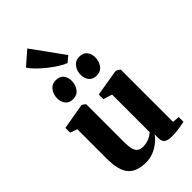

<svg xmlns="http://www.w3.org/2000/svg" viewBox="-315 -1140 1238 1238"><g transform="rotate(-45 304.5 -521.0)"><path d="M465 9.5Q431 9.5 413.8 -2.2Q396.5 -14 396.5 -43V-79Q380.5 -56 354.8 -35.5Q329 -15 297.5 -2.2Q266 10.5 231.5 10.5Q144.5 10.5 106 -35Q67.5 -80.5 67.5 -184V-454.5L19 -472V-515.5L191.5 -545.5H199L222 -529.5V-183Q222 -144 228.2 -120.2Q234.5 -96.5 249 -85.8Q263.5 -75 289 -75Q312.5 -75 330.2 -80.8Q348 -86.5 361.5 -95Q375 -103.5 384 -111.5V-454.5L323.5 -473V-515.5L503 -545.5H512.5L537.5 -529.5V-52L585.5 -48.5L585 -5Q567 -1.5 536 4Q505 9.5 465 9.5ZM185 -611Q151 -611 133.5 -633Q116 -655 116 -686.5Q116 -723 136.2 -750Q156.5 -777 193 -777H194Q228 -777 245.5 -755Q263 -733 263 -701.5Q263 -666 243.2 -638.5Q223.5 -611 186 -611ZM399.5 -611Q366 -611 348.2 -633Q330.5 -655 330.5 -686.5Q330.5 -723 350.8 -750Q371 -777 408 -777H408.5Q442.5 -777 460 -755Q477.5 -733 477.5 -701.5Q477.5 -666 457.8 -638.5Q438 -611 400.5 -611ZM324 -801.5Q301 -810 271.2 -828.8Q241.5 -847.5 211 -871.8Q180.5 -896 154.8 -921.5Q129 -947 114 -970L207.5 -1051.5L364.5 -834.5L325 -801.5Z"/></g></svg>

Font: Merriweather 72pt ExtraBold
Style: Regular
Weight: 800
Version: Version 2.100